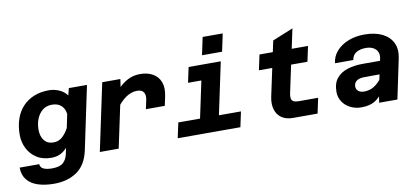

<svg xmlns="http://www.w3.org/2000/svg" viewBox="-83 -1075 3416 1563"><g transform="rotate(-10 1624.5 -293.5)"><path d="M491 -498 506 -556H656L546 -34Q521 83 444 136.5Q367 190 254 190Q179 190 121.5 171.5Q64 153 32 113.5Q0 74 -1 12H161Q163 41 189.5 52.5Q216 64 259 64Q323 64 351 38.5Q379 13 389 -33L399 -81Q372 -51 340.5 -36.5Q309 -22 268 -22Q197 -22 147.5 -54Q98 -86 72 -138Q46 -190 46 -250Q46 -322 66 -380.5Q86 -439 124.5 -480.5Q163 -522 218 -544.5Q273 -567 343 -567Q387 -567 428 -548.5Q469 -530 491 -498ZM306 -142Q350 -142 380 -169Q410 -196 433 -239L456 -350Q452 -394 423.5 -420.5Q395 -447 346 -447Q300 -447 268.5 -421.5Q237 -396 220.5 -355Q204 -314 204 -266Q204 -209 231 -175.5Q258 -142 306 -142Z M1094 -278 1110 -353Q1118 -391 1103 -414.5Q1088 -438 1048 -438Q1003 -438 957 -408Q911 -378 859 -304L870 -435Q906 -479 941 -508.5Q976 -538 1014 -553Q1052 -568 1097 -568Q1157 -568 1200.5 -543.5Q1244 -519 1262.5 -471.5Q1281 -424 1266 -353L1250 -278ZM664 0 782 -556H932L917 -456L820 0Z M1488 0 1606 -556H1762L1644 0ZM1308 0 1335 -126H1853L1826 0ZM1469 -430 1496 -556H1684L1657 -430ZM1620 -631 1651 -777H1817L1786 -631Z M2261 0Q2204 0 2167.5 -25.5Q2131 -51 2117.5 -96.5Q2104 -142 2116 -200L2212 -649L2383 -719L2272 -200Q2267 -174 2270.5 -157.5Q2274 -141 2289 -133.5Q2304 -126 2331 -126H2491L2464 0ZM2055 -430 2082 -556H2483L2456 -430Z M2973 0 2989 -100 3043 -352Q3050 -384 3039 -408Q3028 -432 3003 -445Q2978 -458 2943 -458Q2896 -458 2864.5 -439.5Q2833 -421 2826 -379H2675Q2681 -435 2718.5 -477.5Q2756 -520 2816 -544Q2876 -568 2950 -568Q3037 -568 3097 -538.5Q3157 -509 3182.5 -455.5Q3208 -402 3193 -329L3124 0ZM2826 12Q2775 12 2734 -9Q2693 -30 2669.5 -66Q2646 -102 2646 -147Q2646 -218 2680 -259Q2714 -300 2770.5 -317.5Q2827 -335 2895 -335H3054L3031 -227L2888 -226Q2848 -226 2826 -209.5Q2804 -193 2804 -164Q2804 -140 2821.5 -125.5Q2839 -111 2870 -111Q2915 -111 2951.5 -133.5Q2988 -156 3019 -199L3014 -94Q2977 -37 2934 -12.5Q2891 12 2826 12Z"/></g></svg>

Font: Azeret Mono Thin
Style: Bold Italic
Weight: 700
Italic angle: -12°
Version: Version 1.002